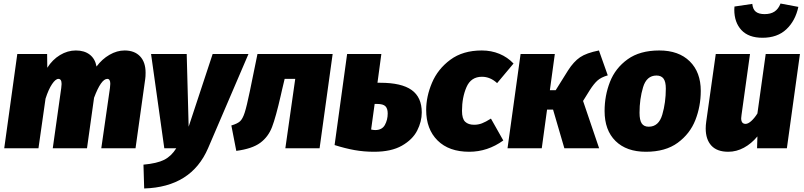

<svg xmlns="http://www.w3.org/2000/svg" viewBox="-20 -840 4557 1088"><path d="M805 -428Q805 -405 803 -393L748 0H554L603 -341L605 -365Q605 -393 588 -393Q553 -393 513 -286L473 0H279L327 -341Q329 -359 329 -364Q329 -393 311 -393Q295 -393 275 -363.5Q255 -334 238 -281L198 0H4L78 -534H247L248 -456Q277 -502 320 -528Q363 -554 410 -554Q458 -554 488.5 -530.5Q519 -507 527 -463Q558 -505 600.5 -529.5Q643 -554 686 -554Q742 -554 773.5 -521Q805 -488 805 -428Z M1159 0Q1064 220 797 228L793 93Q870 86 910.5 65.5Q951 45 979 0H911L836 -534H1038L1049 -122L1185 -534H1388Z M1791 0H1597L1653 -393H1593L1578 -330L1571 -299Q1543 -176 1521.5 -120Q1500 -64 1454.5 -30.5Q1409 3 1319 15L1291 -129Q1325 -139 1340 -152.5Q1355 -166 1366.5 -201.5Q1378 -237 1396 -324L1439 -534H1865Z M2370 -203Q2370 -151 2344 -100Q2318 -49 2257.5 -14.5Q2197 20 2100 20Q2042 20 1989 10.5Q1936 1 1876 -18L1947 -534H2141L2119 -371H2135Q2255 -371 2312.5 -330Q2370 -289 2370 -203ZM2177 -197Q2177 -225 2164 -238Q2151 -251 2117 -251H2103L2083 -106Q2096 -103 2106 -103Q2145 -103 2161 -132Q2177 -161 2177 -197Z M2890 -480 2797 -369Q2758 -405 2711 -405Q2649 -405 2623.5 -346.5Q2598 -288 2598 -212Q2598 -167 2616 -150Q2634 -133 2667 -133Q2690 -133 2711 -141Q2732 -149 2762 -168L2832 -44Q2743 20 2639 20Q2524 20 2459.5 -44Q2395 -108 2395 -217Q2395 -293 2428 -371Q2461 -449 2532 -501.5Q2603 -554 2710 -554Q2764 -554 2810 -535Q2856 -516 2890 -480Z M3424 -413Q3386 -402 3365.5 -383.5Q3345 -365 3322 -329L3284 -268L3375 0H3178L3114 -219H3080L3050 0H2856L2930 -534H3124L3096 -329H3129L3199 -441Q3231 -491 3267 -515.5Q3303 -540 3374 -554Z M3406 -211Q3406 -298 3436.5 -376Q3467 -454 3536.5 -504Q3606 -554 3716 -554Q3826 -554 3888.5 -492.5Q3951 -431 3951 -325Q3951 -238 3920.5 -160Q3890 -82 3820.5 -31Q3751 20 3640 20Q3530 20 3468 -41Q3406 -102 3406 -211ZM3753 -338Q3753 -377 3740 -394.5Q3727 -412 3700 -412Q3644 -412 3624 -345.5Q3604 -279 3604 -201Q3604 -159 3616.5 -140.5Q3629 -122 3656 -122Q3713 -122 3733 -190.5Q3753 -259 3753 -338Z M3979 -112Q3979 -130 3982 -151L4036 -534H4230L4182 -189Q4180 -175 4180 -170Q4180 -138 4205 -138Q4219 -138 4237 -154Q4255 -170 4272 -197L4319 -534H4513L4439 0H4270L4272 -67Q4238 -26 4195.5 -3Q4153 20 4107 20Q4043 20 4011 -15Q3979 -50 3979 -112ZM4141 -785 4142 -803 4243 -818Q4246 -787 4263 -773.5Q4280 -760 4313 -760Q4347 -760 4369 -774.5Q4391 -789 4403 -820L4504 -801Q4487 -722 4436 -674Q4385 -626 4301 -626Q4222 -626 4181.5 -669.5Q4141 -713 4141 -785Z"/></svg>

Font: FiraGO Heavy
Style: Italic
Weight: 900
Italic angle: -8°
Designer: bBox Type GmbH
Foundry: bBox Type GmbH
Version: Version 1.001